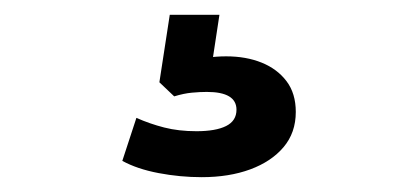

<svg xmlns="http://www.w3.org/2000/svg" viewBox="-20 -40 540 259"><path d="M252 199Q223 199 194 193.5Q165 188 145 177L164 119Q182 127 201.5 132Q221 137 245 137Q271 137 285 130Q299 123 299 108Q299 96 289 90Q279 84 259 84Q250 84 239 85Q228 86 215 90L195 71L209 -20H276L264 59L232 45Q244 40 258 38Q272 36 285 36Q312 36 333 44.5Q354 53 366.5 69.5Q379 86 379 111Q379 139 362.5 158.5Q346 178 317.5 188.5Q289 199 252 199Z"/></svg>

Font: Nunito Sans 10pt
Style: Bold
Weight: 700
Designer: Vernon Adams
Foundry: Vernon Adams
Version: Version 3.101;gftools[0.9.27]